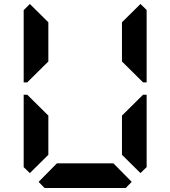

<svg xmlns="http://www.w3.org/2000/svg" viewBox="-20 -945 856 965"><path d="M130 -75 99 -105V-469H117L130 -456L223 -364V-167ZM130 -544 117 -531H99V-894L130 -925L223 -833V-636ZM642 -31 612 0H204L174 -31L266 -124H550ZM686 -925 717 -895V-531H699L686 -544L593 -636V-833ZM686 -456 699 -469H717V-105L686 -75L593 -167V-364Z"/></svg>

Font: DSEG7 Classic Mini
Style: Bold
Weight: 700
Designer: Keshikan(Twitter:@keshinomi_88pro)
Version: Version 0.46